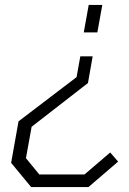

<svg xmlns="http://www.w3.org/2000/svg" viewBox="-20 -543 524 777"><path d="M319 -412 339 -523H394L374 -412ZM106 214 25 116 55 -52 290 -231 305 -315H355L336 -207L108 -30L85 97L139 163H322L426 74L458 111L338 214Z"/></svg>

Font: Tomorrow Light
Style: Italic
Weight: 300
Italic angle: -10°
Designer: Tony de Marco, Monica Rizzolli
Foundry: Just in Type
Version: Version 2.002